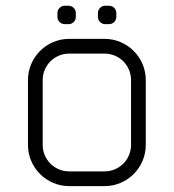

<svg xmlns="http://www.w3.org/2000/svg" viewBox="-20 -632 590 652"><path d="M215 -450H335C347.3 -450 359 -447.7 370 -443C381 -438.3 390.6 -431.9 398.8 -423.8C406.9 -415.6 413.3 -406 418 -395C422.7 -384 425 -372.3 425 -360V-140C425 -127.7 422.7 -116 418 -105C413.3 -94 406.9 -84.4 398.8 -76.2C390.6 -68.1 381 -61.7 370 -57C359 -52.3 347.3 -50 335 -50H215C202.7 -50 191 -52.3 180 -57C169 -61.7 159.4 -68.1 151.2 -76.2C143.1 -84.4 136.7 -94 132 -105C127.3 -116 125 -127.7 125 -140V-360C125 -372.3 127.3 -384 132 -395C136.7 -406 143.1 -415.6 151.2 -423.8C159.4 -431.9 169 -438.3 180 -443C191 -447.7 202.7 -450 215 -450ZM75 -360V-140C75 -120.7 78.7 -102.5 86 -85.5C93.3 -68.5 103.3 -53.7 116 -41C128.7 -28.3 143.5 -18.3 160.5 -11C177.5 -3.7 195.7 0 215 0H335C354.3 0 372.5 -3.7 389.5 -11C406.5 -18.3 421.3 -28.3 434 -41C446.7 -53.7 456.7 -68.5 464 -85.5C471.3 -102.5 475 -120.7 475 -140V-360C475 -379.3 471.3 -397.5 464 -414.5C456.7 -431.5 446.7 -446.3 434 -459C421.3 -471.7 406.5 -481.7 389.5 -489C372.5 -496.3 354.3 -500 335 -500H215C195.7 -500 177.5 -496.3 160.5 -489C143.5 -481.7 128.7 -471.7 116 -459C103.3 -446.3 93.3 -431.5 86 -414.5C78.7 -397.5 75 -379.3 75 -360ZM175 -587.5V-575C175 -568 177.4 -562.1 182.2 -557.2C187.1 -552.4 193 -550 200 -550H212.5C219.5 -550 225.4 -552.4 230.2 -557.2C235.1 -562.1 237.5 -568 237.5 -575V-587.5C237.5 -594.5 235.1 -600.4 230.2 -605.2C225.4 -610.1 219.5 -612.5 212.5 -612.5H200C193 -612.5 187.1 -610.1 182.2 -605.2C177.4 -600.4 175 -594.5 175 -587.5ZM312.5 -587.5V-575C312.5 -568 314.9 -562.1 319.8 -557.2C324.6 -552.4 330.5 -550 337.5 -550H350C357 -550 362.9 -552.4 367.8 -557.2C372.6 -562.1 375 -568 375 -575V-587.5C375 -594.5 372.6 -600.4 367.8 -605.2C362.9 -610.1 357 -612.5 350 -612.5H337.5C330.5 -612.5 324.6 -610.1 319.8 -605.2C314.9 -600.4 312.5 -594.5 312.5 -587.5Z"/></svg>

Font: lerotica
Style: Regular
Weight: 400
Designer: defharo
Foundry: deFharo
Version: Version 1.001 2011